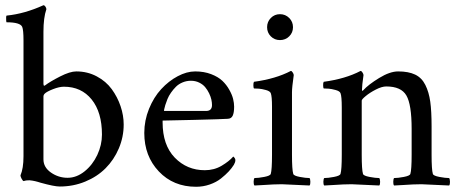

<svg xmlns="http://www.w3.org/2000/svg" viewBox="-20 -714 1769 742"><path d="M4.9 -627.9Q4.4 -627.9 3.9 -634.3Q3.4 -640.6 3.7 -647Q3.9 -653.3 5.9 -653.8Q74.7 -660.6 147.9 -693.8Q151.9 -693.8 155.5 -688.5Q159.2 -683.1 159.2 -678.2Q147.9 -646 147.9 -590.8V-394Q147.9 -391.1 147.9 -389.6Q147.9 -388.2 148.7 -385.3Q149.4 -382.3 150.4 -382.6Q151.4 -382.8 153.8 -383.8Q173.8 -398.9 212.2 -418.5Q250.5 -438 274.9 -438Q317.9 -438 353.8 -418.9Q389.6 -399.9 411.9 -369.4Q434.1 -338.9 446 -303.5Q458 -268.1 458 -232.9Q458 -184.6 439.2 -140.4Q420.4 -96.2 387.9 -63.7Q355.5 -31.2 309.3 -12.2Q263.2 6.8 210.9 6.8Q189.5 6.8 137.2 -7.8Q134.3 -8.8 126.7 -11Q119.1 -13.2 115.5 -13.9Q111.8 -14.6 105.2 -15.9Q98.6 -17.1 94 -17.3Q89.4 -17.6 83.3 -16.8Q77.1 -16.1 71.8 -14.2Q68.4 -14.2 63.7 -22.9Q59.1 -31.7 59.1 -36.1Q70.8 -63 70.8 -109.9V-558.1Q70.8 -597.7 65.9 -609.9Q58.6 -627.9 4.9 -627.9ZM147.9 -98.1Q147.9 -67.4 177 -47.1Q206.1 -26.9 241.2 -26.9Q275.9 -26.9 306.9 -51.8Q337.9 -76.7 356 -115.2Q374 -153.8 374 -193.8Q374 -280.3 334.2 -329.6Q294.4 -378.9 227.1 -378.9Q209 -378.9 184.8 -369.4Q160.6 -359.9 152.8 -352.1Q147.9 -347.2 147.9 -340.8Z M537.6 -200.2Q537.6 -248.5 555.9 -293.5Q574.2 -338.4 603 -369.6Q631.8 -400.9 666.7 -419.4Q701.7 -438 734.4 -438Q768.6 -438 795.9 -427.5Q823.2 -417 839.4 -401.6Q855.5 -386.2 866.2 -366.9Q877 -347.7 880.9 -331.5Q884.8 -315.4 884.8 -301.8Q884.8 -278.8 879.4 -267.1Q874 -255.4 860.4 -254.9Q840.3 -253.4 731 -250.7Q621.6 -248 608.4 -248V-241.2Q608.4 -153.3 655.5 -104.7Q702.6 -56.2 771.5 -56.2Q807.6 -56.2 836.7 -73.5Q865.7 -90.8 881.3 -108.9Q881.8 -108.9 883.8 -107.2Q885.7 -105.5 887.7 -102.1Q889.6 -98.6 889.6 -95.2Q889.6 -86.9 883.8 -77.1Q876 -64.5 864 -51.5Q852.1 -38.6 834 -24.2Q815.9 -9.8 790.5 -1Q765.1 7.8 737.8 7.8Q649.9 7.8 593.8 -51.5Q537.6 -110.8 537.6 -200.2ZM613.8 -285.2H776.4Q799.3 -285.2 799.3 -308.1Q799.3 -317.4 796.9 -328.9Q794.4 -340.3 788.1 -353.5Q781.7 -366.7 772.9 -377.2Q764.2 -387.7 749.8 -394.8Q735.4 -401.9 717.8 -401.9Q700.7 -401.9 685.5 -395.5Q670.4 -389.2 659.9 -378.7Q649.4 -368.2 640.9 -356Q632.3 -343.8 627.2 -331.3Q622.1 -318.8 618.9 -308.3Q615.7 -297.9 614.5 -291.5Q613.3 -285.2 613.8 -285.2Z M961.4 -372.1Q959.5 -374 959.2 -384Q959 -394 961.4 -397.9Q1045.4 -409.2 1104 -439.9Q1107.4 -439.9 1111.3 -433.8Q1115.2 -427.7 1115.2 -423.8Q1108.4 -376 1108.4 -357.9V-116.2Q1108.4 -58.1 1113.3 -42Q1115.2 -34.7 1138.4 -30.3Q1161.6 -25.9 1176.3 -25.9Q1179.2 -22 1179.4 -11.5Q1179.7 -1 1176.3 2.9Q1073.7 -2 1069.3 -2Q1051.8 -2 1035.6 -1.2Q1019.5 -0.5 998.5 1Q977.5 2.4 963.4 2.9Q960 -1 960.2 -11.5Q960.4 -22 963.4 -25.9Q978 -25.9 1001.2 -30.3Q1024.4 -34.7 1026.4 -42Q1031.2 -58.1 1031.2 -116.2V-301.8Q1031.2 -341.8 1026.4 -354Q1023.4 -361.8 1007.3 -366.2Q991.2 -370.6 980.5 -371.3Q969.7 -372.1 961.4 -372.1ZM1026.6 -573.5Q1012.2 -587.9 1012.2 -608.9Q1012.2 -629.9 1026.6 -644.5Q1041 -659.2 1062 -659.2Q1083 -659.2 1097.7 -644.5Q1112.3 -629.9 1112.3 -608.9Q1112.3 -587.9 1097.7 -573.5Q1083 -559.1 1062 -559.1Q1041 -559.1 1026.6 -573.5Z M1231 -372.1Q1229 -374 1228.8 -384Q1228.5 -394 1231 -397.9Q1314.9 -409.2 1373.5 -439.9Q1377 -439.9 1380.9 -433.8Q1384.8 -427.7 1384.8 -423.8Q1378.9 -382.8 1378.9 -367.2Q1378.9 -362.8 1380.9 -362.8Q1381.3 -362.8 1383.8 -365.2Q1403.8 -387.2 1445.3 -412.6Q1486.8 -438 1518.6 -438Q1558.6 -438 1584.2 -425.8Q1609.9 -413.6 1623.8 -385.7Q1637.7 -357.9 1642.8 -321Q1647.9 -284.2 1647.9 -226.1V-116.2Q1647.9 -58.1 1652.8 -42Q1654.8 -34.7 1678 -30.3Q1701.2 -25.9 1715.8 -25.9Q1718.8 -22 1719 -11.5Q1719.2 -1 1715.8 2.9Q1613.3 -2 1608.9 -2Q1591.3 -2 1575.2 -1.2Q1559.1 -0.5 1538.1 1Q1517.1 2.4 1502.9 2.9Q1499.5 -1 1499.8 -11.5Q1500 -22 1502.9 -25.9Q1517.6 -25.9 1540.8 -30.3Q1564 -34.7 1565.9 -42Q1570.8 -58.1 1570.8 -116.2V-215.8Q1570.8 -310.1 1550.5 -345Q1530.3 -379.9 1472.7 -379.9Q1455.6 -379.9 1432.4 -367.9Q1409.2 -356 1393.6 -343Q1377.9 -330.1 1377.9 -325.2V-116.2Q1377.9 -58.1 1382.8 -42Q1384.8 -34.7 1408 -30.3Q1431.2 -25.9 1445.8 -25.9Q1448.7 -22 1449 -11.5Q1449.2 -1 1445.8 2.9Q1343.3 -2 1338.9 -2Q1321.3 -2 1305.2 -1.2Q1289.1 -0.5 1268.1 1Q1247.1 2.4 1232.9 2.9Q1229.5 -1 1229.7 -11.5Q1230 -22 1232.9 -25.9Q1247.6 -25.9 1270.8 -30.3Q1293.9 -34.7 1295.9 -42Q1300.8 -58.1 1300.8 -116.2V-297.9Q1300.8 -341.8 1295.9 -354Q1293 -361.8 1276.9 -366.2Q1260.7 -370.6 1250 -371.3Q1239.3 -372.1 1231 -372.1Z"/></svg>

Font: Crimson
Style: Roman
Weight: 400
Version: Version 0.8